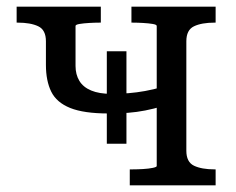

<svg xmlns="http://www.w3.org/2000/svg" viewBox="-20 -557 709 577"><path d="M451 -58V-479Q451 -483 439 -485Q427 -487 410 -488Q393 -489 379 -489H375V-537H628V-489H625Q586 -489 563 -478Q540 -467 540 -433V-104Q540 -70 563 -59Q586 -48 625 -48H628V0H370V-48H379Q393 -48 410 -49Q427 -50 439 -52.5Q451 -55 451 -58ZM118 -362V-433Q118 -467 95 -478Q72 -489 33 -489H30V-537H283V-489H279Q265 -489 248 -488Q231 -487 219 -485Q207 -483 207 -479V-359Q207 -333 218.5 -314Q230 -295 254 -285Q278 -275 314 -275Q342 -275 366.5 -277Q391 -279 416 -283.5Q441 -288 469 -296V-238Q442 -230 416.5 -225Q391 -220 365 -218Q339 -216 306 -216Q232 -216 191 -232.5Q150 -249 134 -281.5Q118 -314 118 -362ZM301 -125V-403H360V-125Z"/></svg>

Font: Roboto Serif
Style: Regular
Weight: 400
Designer: Greg Gazdowicz
Foundry: Commercial Type
Version: Version 1.008